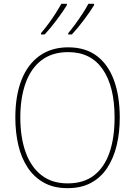

<svg xmlns="http://www.w3.org/2000/svg" viewBox="-20 -972 705 1002"><path d="M605 -358Q605 -280 589 -213.5Q573 -147 540 -96.5Q507 -46 455.5 -18Q404 10 332 10Q261 10 209.5 -18.5Q158 -47 124.5 -97.5Q91 -148 75.5 -215Q60 -282 60 -359Q60 -472 92 -554Q124 -636 186 -680.5Q248 -725 336 -725Q426 -725 485.5 -680Q545 -635 575 -552.5Q605 -470 605 -358ZM86 -359Q86 -256 113.5 -178.5Q141 -101 196 -58Q251 -15 333 -15Q417 -15 471 -57Q525 -99 551.5 -176Q578 -253 578 -358Q578 -521 516 -610.5Q454 -700 336 -700Q252 -700 196.5 -657.5Q141 -615 113.5 -538Q86 -461 86 -359ZM471 -945Q462 -930 448.5 -910.5Q435 -891 419 -869.5Q403 -848 386.5 -828Q370 -808 355 -792H336V-799Q353 -819 373.5 -847Q394 -875 412.5 -903.5Q431 -932 441 -952H471ZM329 -945Q320 -930 306.5 -910.5Q293 -891 277 -869.5Q261 -848 244.5 -828Q228 -808 213 -792H194V-799Q212 -820 232.5 -847.5Q253 -875 271 -903.5Q289 -932 300 -952H329Z"/></svg>

Font: Noto Sans Khmer SemiCondensed Thin
Style: Regular
Weight: 250
Width: 4
Designer: Danh Hong and the Monotype Design Team
Foundry: Monotype Imaging Inc.
Version: Version 2.004